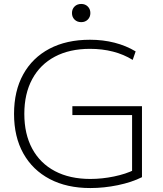

<svg xmlns="http://www.w3.org/2000/svg" viewBox="-20 -941 824 971"><path d="M437 10Q318 10 231.5 -35.5Q145 -81 98 -165Q51 -249 51 -365Q51 -481 97.5 -565Q144 -649 230 -694.5Q316 -740 435 -740Q501 -740 559.5 -725Q618 -710 666 -681L651 -638Q606 -666 551.5 -680Q497 -694 435 -694Q332 -694 257.5 -654.5Q183 -615 143 -541Q103 -467 103 -365Q103 -263 143 -189Q183 -115 258 -75.5Q333 -36 437 -36Q496 -36 556.5 -48.5Q617 -61 661 -83L648 -59V-359H346V-404H698V-45Q646 -19 576 -4.5Q506 10 437 10ZM391 -829Q370 -829 357 -842Q344 -855 344 -875Q344 -895 357 -908Q370 -921 391 -921Q411 -921 424 -908Q437 -895 437 -875Q437 -855 424 -842Q411 -829 391 -829Z"/></svg>

Font: M PLUS 2 Light
Style: Regular
Weight: 300
Designer: Coji Morishita
Foundry: UNDERFOREST DESIGN
Version: Version 1.001